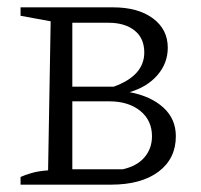

<svg xmlns="http://www.w3.org/2000/svg" viewBox="-20 -503 548 523"><path d="M36 0V-21Q47 -26 65.5 -31.5Q84 -37 111 -39L118 -445L36 -460V-483H288Q356 -483 396.5 -453Q437 -423 437 -373Q437 -331 409 -298.5Q381 -266 333 -252Q391 -241 425 -210Q459 -179 459 -132Q459 -71 412 -35.5Q365 0 282 0ZM177 -16 151 -42H315Q354 -51 374 -75Q394 -99 394 -132Q394 -175 362 -201Q330 -227 277 -227H170V-267H290Q373 -297 373 -360Q373 -399 346.5 -420Q320 -441 276 -441H151L177 -467Z"/></svg>

Font: Piazzolla 24pt Light
Style: Regular
Weight: 300
Designer: Juan Pablo del Peral
Foundry: Huerta Tipografica
Version: Version 2.005